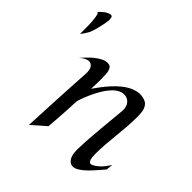

<svg xmlns="http://www.w3.org/2000/svg" viewBox="-188 -842 1006 1006"><g transform="rotate(45 315.5 -339.0)"><path d="M83 -665Q82 -656.7 78.9 -639.4Q75.7 -622.1 71 -603.3Q66.4 -584.5 60.8 -567.9Q55.2 -551.3 49.8 -543.9Q44.4 -535.6 38.6 -526.4Q32.7 -517.1 25.9 -508.8V-541Q25.9 -557.6 25.4 -577.6Q24.9 -597.7 22.9 -614.7Q21 -631.8 17.8 -643.6Q14.6 -655.3 8.8 -654.8Q14.2 -661.1 21.5 -668.2Q28.8 -675.3 37.1 -681.2Q45.4 -687 54.2 -690.9Q63 -694.8 70.8 -694.8Q75.2 -694.8 77.9 -691.7Q80.6 -688.5 81.5 -683.6Q82.5 -678.7 82.8 -673.6Q83 -668.5 83 -665ZM266.6 -481Q270 -472.2 271 -455.1Q272 -438 272 -416Q272 -400.4 271.5 -382.8Q271 -365.2 270 -347.2Q284.2 -367.7 300.8 -389.4Q317.4 -411.1 335.7 -430.9Q354 -450.7 374 -467.3Q394 -483.9 415.3 -494.4Q436.5 -504.9 458.7 -508.1Q481 -511.2 503.9 -503.9Q516.6 -500 524.7 -492.2Q532.7 -484.4 537.6 -472.9Q542.5 -461.4 544.2 -446.8Q545.9 -432.1 545.9 -415Q545.9 -377 543 -339.8Q540 -302.7 536.4 -266.4Q532.7 -230 529.8 -193.8Q526.9 -157.7 526.9 -122.1Q526.9 -97.7 531 -83.5Q535.2 -69.3 545.9 -66.9Q556.6 -67.4 569.8 -76.2Q581.1 -83 596.7 -98.6Q612.3 -114.3 630.9 -143.1L627 -106Q613.8 -91.3 596.4 -70.8Q579.1 -50.3 560.3 -32Q541.5 -13.7 522.2 -1.5Q502.9 10.7 485.8 8.8Q467.3 6.3 455.6 -12.5Q443.8 -31.2 443.8 -71.8Q443.8 -91.8 445.3 -118.9Q446.8 -146 449.2 -175.8Q451.7 -205.6 454.3 -236.3Q457 -267.1 459.7 -294.9Q462.4 -322.8 464.6 -345.9Q466.8 -369.1 467.8 -383.8Q468.8 -398.4 465.1 -410.4Q461.4 -422.4 453.9 -431.2Q446.3 -439.9 436 -444.6Q425.8 -449.2 413.6 -449.2Q400.4 -449.2 385.7 -442.6Q371.1 -436 356 -421.9Q348.6 -414.6 338.1 -401.6Q327.6 -388.7 315.4 -367.9Q303.2 -347.2 289.8 -318.4Q276.4 -289.6 263.7 -251Q262.7 -239.7 262.2 -229Q261.7 -218.3 261.7 -209Q260.7 -185.5 258.8 -159.2Q257.3 -136.7 255.4 -108.4Q253.4 -80.1 251 -50.8L173.8 17.1Q179.2 -101.6 183.3 -179Q187.5 -256.3 189.9 -301.3Q192.9 -354 194.8 -381.8Q196.3 -414.6 186 -428.2Q175.8 -441.9 160.6 -441.9Q148.9 -441.9 135.5 -434.6Q122.1 -427.2 109.9 -416Q122.1 -429.7 137 -445.3Q151.9 -460.9 168.5 -474.1Q185.1 -487.3 202.4 -496.1Q219.7 -504.9 236.8 -504.9Q247.6 -504.9 255.1 -499.3Q262.7 -493.7 266.6 -481Z"/></g></svg>

Font: Quintessential
Style: Regular
Weight: 400
Designer: Astigmatic (AOETI)
Foundry: Astigmatic (AOETI)
Version: Version 1.000